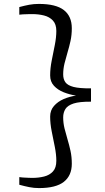

<svg xmlns="http://www.w3.org/2000/svg" viewBox="-20 -824 535 980"><path d="M179 136Q153 136 129.5 131.2Q106 126.5 78.5 119V80Q82 81 96.5 82Q111 83 126 83.5Q141 84 145.5 84Q177 84 205 77Q233 70 250.2 51.2Q267.5 32.5 267.5 -3Q267.5 -35.5 259.8 -74.2Q252 -113 244 -153Q236 -193 236 -229Q236 -261 255.5 -283.2Q275 -305.5 305.2 -318.5Q335.5 -331.5 368 -336Q335.5 -341 305.2 -353Q275 -365 255.5 -386Q236 -407 236 -439Q236 -475 244 -515.2Q252 -555.5 259.8 -594.5Q267.5 -633.5 267.5 -666Q267.5 -700.5 250 -719.2Q232.5 -738 204.5 -745Q176.5 -752 145.5 -752Q142 -752 127 -751.8Q112 -751.5 97 -750.8Q82 -750 78.5 -749V-788Q106.5 -795.5 129.5 -799.8Q152.5 -804 178.5 -804Q265.5 -804 306 -772.5Q346.5 -741 346.5 -680Q346.5 -645 339.8 -614.5Q333 -584 324.5 -555.8Q316 -527.5 309.2 -500Q302.5 -472.5 302.5 -444Q302.5 -419.5 314 -403.8Q325.5 -388 355.8 -380.2Q386 -372.5 444.5 -373V-305Q386 -305.5 355.8 -295.8Q325.5 -286 314 -267.8Q302.5 -249.5 302.5 -225Q302.5 -196.5 309.2 -169Q316 -141.5 324.5 -113.2Q333 -85 339.8 -54.2Q346.5 -23.5 346.5 12Q346.5 72 306 104Q265.5 136 179 136Z"/></svg>

Font: Merriweather 24pt SemiCondensed Light
Style: Regular
Weight: 300
Width: 4
Designer: Eben Sorkin
Foundry: Eben Sorkin
Version: Version 2.100